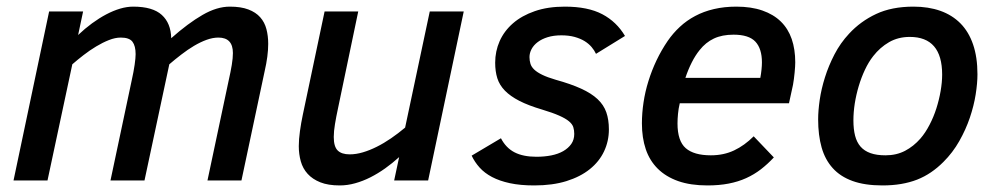

<svg xmlns="http://www.w3.org/2000/svg" viewBox="-20 -547 3022 582"><path d="M608.9 0 672.9 -301.8Q679.2 -329.6 682.6 -350.3Q686 -371.1 686 -386.2Q686 -433.1 642.1 -433.1Q625 -433.1 606.2 -426.3Q587.4 -419.4 568.1 -408Q548.8 -396.5 529.8 -381.8Q510.7 -367.2 493.2 -352.1L418 0H314.9L378.9 -301.8Q385.3 -330.6 388.2 -351.1Q391.1 -371.6 391.1 -382.8Q391.1 -407.7 381.6 -420.4Q372.1 -433.1 346.2 -433.1Q329.1 -433.1 310.1 -425.5Q291 -418 271.5 -406.2Q252 -394.5 233.4 -380.1Q214.8 -365.7 199.2 -352.1L124 0H21L128.9 -512.2H231.9L216.8 -440.9Q237.3 -460.4 259 -476.3Q280.8 -492.2 302 -503.4Q323.2 -514.6 344 -520.8Q364.7 -526.9 383.8 -526.9Q442.9 -526.9 470.5 -501.7Q498 -476.6 499 -431.2Q550.3 -476.6 593.8 -501.7Q637.2 -526.9 676.8 -526.9Q710.4 -526.9 732.9 -518.3Q755.4 -509.8 768.8 -494.6Q782.2 -479.5 787.6 -458.7Q793 -438 793 -414.1Q793 -396 790.3 -375.2Q787.6 -354.5 782.2 -331.1L711.9 0Z M1065.9 -512.2 1004.9 -220.2Q999 -192.9 995.4 -170.9Q991.7 -148.9 991.7 -131.8Q991.7 -102.5 1003.7 -90.8Q1015.6 -79.1 1040 -79.1Q1059.1 -79.1 1079.8 -85.2Q1100.6 -91.3 1122.1 -102.1Q1143.6 -112.8 1165.3 -127.7Q1187 -142.6 1208 -160.2L1282.7 -512.2H1385.7L1277.8 0H1174.8L1189.9 -70.8Q1169.4 -52.2 1147.5 -36.6Q1125.5 -21 1102.8 -9.5Q1080.1 2 1056.6 8.5Q1033.2 15.1 1009.8 15.1Q974.6 15.1 950.9 5.6Q927.2 -3.9 912.6 -20Q897.9 -36.1 891.8 -57.9Q885.7 -79.6 885.7 -104Q885.7 -124.5 889.2 -149.4Q892.6 -174.3 897.9 -199.2L963.9 -512.2Z M1498.5 -127.9Q1513.7 -98.6 1539.8 -85.2Q1565.9 -71.8 1606 -71.8Q1629.9 -71.8 1650.9 -75.9Q1671.9 -80.1 1687.3 -88.9Q1702.6 -97.7 1711.7 -110.6Q1720.7 -123.5 1720.7 -141.1Q1720.7 -152.3 1717.8 -161.6Q1714.8 -170.9 1704.6 -179.4Q1694.3 -188 1675 -196.5Q1655.8 -205.1 1623.5 -214.8Q1582 -227.1 1554.4 -241.2Q1526.9 -255.4 1510.5 -272.2Q1494.1 -289.1 1487.5 -309.8Q1481 -330.6 1481 -356.9Q1481 -391.6 1494.6 -422.4Q1508.3 -453.1 1534.9 -476.3Q1561.5 -499.5 1601.1 -513.2Q1640.6 -526.9 1691.9 -526.9Q1762.2 -526.9 1805.7 -503.9Q1849.1 -481 1874.5 -438L1786.6 -383.8Q1781.7 -394.5 1773.2 -404.5Q1764.6 -414.6 1752 -422.4Q1739.3 -430.2 1721.7 -435.1Q1704.1 -439.9 1681.6 -439.9Q1658.2 -439.9 1640.1 -434.3Q1622.1 -428.7 1609.9 -419.4Q1597.7 -410.2 1591.3 -398.2Q1585 -386.2 1585 -374Q1585 -363.3 1587.9 -353.8Q1590.8 -344.2 1599.6 -335.9Q1608.4 -327.6 1624 -320.1Q1639.6 -312.5 1664.6 -305.2Q1710.4 -292.5 1741.5 -278.3Q1772.5 -264.2 1791.3 -246.6Q1810.1 -229 1817.9 -206.5Q1825.7 -184.1 1825.7 -154.8Q1825.7 -119.1 1811 -88.1Q1796.4 -57.1 1767.8 -34.2Q1739.3 -11.2 1697 2Q1654.8 15.1 1599.6 15.1Q1557.1 15.1 1525.6 8.3Q1494.1 1.5 1471.4 -10.5Q1448.7 -22.5 1433.8 -39.1Q1418.9 -55.7 1409.7 -75.2Z M2040.5 -233.9Q2036.6 -217.3 2035.2 -201.9Q2033.7 -186.5 2033.7 -172.9Q2033.7 -119.6 2058.6 -97.9Q2083.5 -76.2 2134.8 -76.2Q2173.8 -76.2 2205.3 -91.1Q2236.8 -106 2264.6 -133.8L2325.7 -69.8Q2307.1 -49.8 2286.6 -33.9Q2266.1 -18.1 2241.9 -7.1Q2217.8 3.9 2188.7 9.5Q2159.7 15.1 2124.5 15.1Q2073.2 15.1 2035.9 2Q1998.5 -11.2 1973.9 -35.6Q1949.2 -60.1 1937.5 -94.7Q1925.8 -129.4 1925.8 -172.9Q1925.8 -204.1 1930.7 -236.6Q1935.5 -269 1945.6 -301.3Q1955.6 -333.5 1970.2 -364.3Q1984.9 -395 2003.9 -422.9Q2020 -446.3 2040.8 -465.6Q2061.5 -484.9 2087.2 -498.5Q2112.8 -512.2 2144 -519.5Q2175.3 -526.9 2211.9 -526.9Q2257.3 -526.9 2291 -515.1Q2324.7 -503.4 2346.9 -481.7Q2369.1 -460 2379.9 -428.7Q2390.6 -397.5 2390.6 -357.9Q2390.6 -352.5 2390.1 -344.5Q2389.6 -336.4 2388.7 -326.9Q2387.7 -317.4 2386.5 -307.6Q2385.3 -297.9 2383.8 -290L2371.6 -233.9ZM2284.7 -311Q2287.1 -323.7 2288.3 -335.7Q2289.6 -347.7 2289.6 -357.9Q2289.6 -399.4 2269.8 -420.7Q2250 -441.9 2203.6 -441.9Q2168.9 -441.9 2144 -430.2Q2119.1 -418.5 2100.6 -395Q2087.9 -379.4 2076.9 -357.7Q2065.9 -335.9 2057.6 -311Z M2460 -185.1Q2460 -211.4 2464.8 -244.6Q2469.7 -277.8 2480.7 -312.7Q2491.7 -347.7 2509.5 -382.1Q2527.3 -416.5 2553.7 -444.8Q2588.4 -482.4 2635.7 -504.6Q2683.1 -526.9 2749 -526.9Q2794.4 -526.9 2830.3 -514.2Q2866.2 -501.5 2891.4 -476.1Q2916.5 -450.7 2929.7 -412.1Q2942.9 -373.5 2942.9 -321.8Q2942.9 -294.9 2937.5 -260.7Q2932.1 -226.6 2919.9 -190.4Q2907.7 -154.3 2887.9 -119.4Q2868.2 -84.5 2839.8 -56.2Q2821.8 -38.1 2802 -24.7Q2782.2 -11.2 2759.8 -2.4Q2737.3 6.3 2711.2 10.7Q2685.1 15.1 2654.8 15.1Q2601.6 15.1 2564.5 1.7Q2527.3 -11.7 2504.2 -37.4Q2481 -63 2470.5 -100.1Q2460 -137.2 2460 -185.1ZM2566.9 -182.1Q2566.9 -155.3 2572 -135.5Q2577.1 -115.7 2588.6 -102.5Q2600.1 -89.4 2618.7 -82.8Q2637.2 -76.2 2664.1 -76.2Q2697.3 -76.2 2723.4 -89.8Q2749.5 -103.5 2770 -127Q2785.2 -144.5 2797.6 -168.5Q2810.1 -192.4 2818.4 -218.5Q2826.7 -244.6 2831.3 -271.2Q2835.9 -297.9 2835.9 -320.8Q2835.9 -435.1 2737.8 -435.1Q2702.6 -435.1 2675 -419.2Q2647.5 -403.3 2627 -377Q2612.8 -358.9 2601.8 -335.4Q2590.8 -312 2583 -285.9Q2575.2 -259.8 2571 -233.2Q2566.9 -206.5 2566.9 -182.1Z"/></svg>

Font: Clear Sans Medium
Style: Italic
Weight: 500
Italic angle: -12°
Foundry: Intel Corporation
Version: Version 1.00